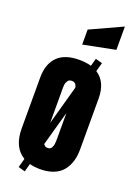

<svg xmlns="http://www.w3.org/2000/svg" viewBox="-210 -1178 908 1311"><g transform="rotate(20 244.0 -522.5)"><path d="M224.6 -889.2V-998L456.5 -1104.5V-935.1ZM244.1 8.8Q203.1 8.8 168.5 -0.5L151.9 58.6L103 44.9L121.1 -20.5Q32.2 -73.7 32.2 -210V-580.6Q32.2 -677.7 84.7 -731.2Q137.2 -784.7 244.1 -784.7Q292 -784.7 330.1 -773.4L345.7 -829.6L395 -815.9L377 -752Q456.1 -701.7 456.1 -580.6V-210Q456.1 -162.6 444.1 -123.8Q432.1 -85 407.7 -54.7Q383.3 -24.4 341.6 -7.8Q299.8 8.8 244.1 8.8ZM244.1 -632.3Q233.9 -632.3 226.3 -628.9Q218.8 -625.5 214.4 -617.9Q210 -610.4 207 -604.2Q204.1 -598.1 203.1 -586.2Q202.1 -574.2 202.1 -569.1Q202.1 -564 202.1 -551.8Q202.1 -549.8 202.1 -548.3Q202.1 -546.9 202.1 -545.4V-312L281.2 -596.7Q274.4 -632.3 244.1 -632.3ZM244.1 -145Q253.4 -145 260.5 -148.7Q267.6 -152.3 271.7 -159.9Q275.9 -167.5 278.3 -174.3Q280.8 -181.2 281.7 -192.6Q282.7 -204.1 283 -210.2Q283.2 -216.3 283.2 -227.1Q283.2 -229.5 283.2 -231V-413.1L213.4 -162.6Q223.6 -145 244.1 -145Z"/></g></svg>

Font: Anton
Style: Regular
Weight: 400
Foundry: vernon adams
Version: Version 1.000